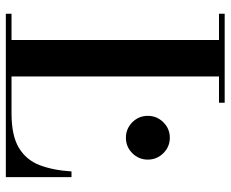

<svg xmlns="http://www.w3.org/2000/svg" viewBox="-86 -704 790 658"><g transform="rotate(90 309.0 -375.0)"><path d="M377 -486.5Q377 -517.5 399 -539.8Q421 -562 452 -562Q483 -562 505 -539.8Q527 -517.5 527 -486.5Q527 -455.5 505 -433.5Q483 -411.5 452 -411.5Q421 -411.5 399 -433.5Q377 -455.5 377 -486.5ZM587 0H27V-19.5H117V-730.5H27V-750H332V-730.5H242V-19.5H368.5Q444.5 -19.5 486.2 -44.5Q528 -69.5 545.8 -115.5Q563.5 -161.5 567.5 -225H587Z"/></g></svg>

Font: Bodoni* 11pt Medium
Style: Regular
Weight: 500
Version: Version 2.3